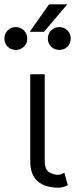

<svg xmlns="http://www.w3.org/2000/svg" viewBox="-63 -846 342 874"><path d="M230 -60.1 245.6 -3.4Q226.6 8.3 201.2 8.3Q141.6 8.3 108.2 -21Q74.7 -50.3 74.7 -112.3V-507.8H140.6V-112.3Q140.6 -74.7 160.4 -62.5Q180.2 -50.3 201.2 -50.3Q214.8 -50.3 230 -60.1ZM137.2 -701.2H72.3L160.2 -826.2H243.2ZM61 -670.4Q61 -648.4 45.9 -633.5Q30.8 -618.7 8.8 -618.7Q-13.2 -618.7 -28.1 -633.5Q-43 -648.4 -43 -670.4Q-43 -692.4 -28.1 -707.5Q-13.2 -722.7 8.8 -722.7Q30.8 -722.7 45.9 -707.5Q61 -692.4 61 -670.4ZM258.8 -670.4Q258.8 -648.4 243.9 -633.5Q229 -618.7 207 -618.7Q185.1 -618.7 169.9 -633.5Q154.8 -648.4 154.8 -670.4Q154.8 -692.4 169.9 -707.5Q185.1 -722.7 207 -722.7Q229 -722.7 243.9 -707.5Q258.8 -692.4 258.8 -670.4Z"/></svg>

Font: Giphurs Light
Style: Regular
Weight: 300
Version: Version 0.920; ttfautohint (v1.8.4.7-5d5b)